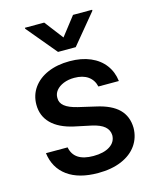

<svg xmlns="http://www.w3.org/2000/svg" viewBox="-114 -823 737 911"><g transform="rotate(-15 255.0 -367.0)"><path d="M260.7 -455.1Q231.4 -455.1 208 -445.6Q184.6 -436 171.6 -419.9Q158.7 -403.8 159.2 -383.8Q158.2 -359.9 178.5 -343.3Q198.7 -326.7 242.2 -316.4L326.2 -296.9Q399.4 -280.8 435.1 -245.4Q470.7 -210 471.7 -153.3Q471.2 -105.5 445.1 -68.1Q418.9 -30.8 370.1 -10Q321.3 10.7 254.9 10.7Q160.2 10.7 104.5 -29.8Q48.8 -70.3 39.1 -144.5H145.5Q158.7 -73.2 253.9 -73.2Q304.7 -73.2 334.7 -92.5Q364.7 -111.8 365.2 -145.5Q364.3 -171.4 344.5 -188.5Q324.7 -205.6 283.2 -214.8L200.2 -232.4Q128.4 -248.5 91.6 -285.6Q54.7 -322.8 54.7 -377.9Q54.7 -424.8 80.3 -460.9Q106 -497.1 152.3 -517.1Q198.7 -537.1 259.8 -537.1Q317.9 -537.1 361.6 -518.3Q405.3 -499.5 430.9 -465.3Q456.5 -431.2 461.9 -385.7H361.3Q354 -418.5 328.4 -436.8Q302.7 -455.1 260.7 -455.1ZM261.7 -653.3 333 -745.1H426.8V-740.2L305.7 -593.8H218.8L96.7 -740.2V-745.1H191.4Z"/></g></svg>

Font: Pretendard GOV Medium
Style: Regular
Weight: 500
Designer: Base glyphs from Inter by Rasmus Andersson; Hangeul glyphs from Noto Sans CJK(Source Han Sans) by Jang Soo-young and Kan
Foundry: Kil Hyung-jin
Version: Version 1.309